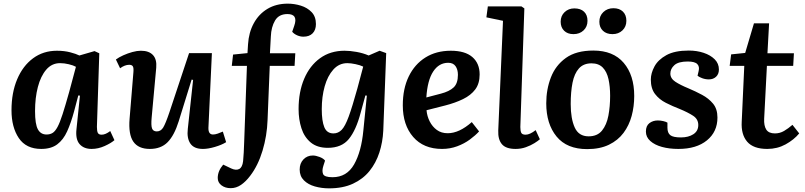

<svg xmlns="http://www.w3.org/2000/svg" viewBox="-20 -802 4409 1052"><path d="M511 -107Q511 -84 516 -74Q521 -64 537 -64Q558 -64 584 -84L607 -34Q589 -18 553.5 -2Q518 14 482 14Q439 14 416 -12.5Q393 -39 399 -94L418 -278L409 -279L386 -192Q369 -129 348 -82.5Q327 -36 293.5 -11Q260 14 206 14Q123 14 83 -45.5Q43 -105 43 -198Q43 -294 74 -367.5Q105 -441 161 -482.5Q217 -524 292 -524Q332 -524 364.5 -515.5Q397 -507 415 -498L498 -522L524 -510ZM235 -65Q254 -65 268 -73.5Q282 -82 295 -106Q308 -130 323 -176.5Q338 -223 359 -298L396 -436Q382 -444 357 -450Q332 -456 309 -456Q264 -456 233.5 -420.5Q203 -385 187.5 -325.5Q172 -266 172 -193Q172 -122 187.5 -93.5Q203 -65 235 -65Z M615 -476Q631 -488 655.5 -499Q680 -510 705.5 -517Q731 -524 752 -524Q796 -524 818 -500.5Q840 -477 836 -431L811 -158Q807 -115 813 -98.5Q819 -82 839 -82Q861 -82 874 -103Q887 -124 908 -186L1016 -511H1141L1122 -102Q1121 -65 1147 -65Q1159 -65 1173 -70Q1187 -75 1201 -81L1219 -23Q1195 -8 1157.5 3Q1120 14 1092 14Q1043 14 1023 -15.5Q1003 -45 1009 -96L1038 -364L1030 -366L959 -137Q935 -60 898.5 -23Q862 14 801 14Q738 14 710.5 -26Q683 -66 690 -151L711 -407Q713 -431 707.5 -439Q702 -447 688 -447Q664 -447 638 -428Z M1555 -725Q1508 -725 1487 -689.5Q1466 -654 1464 -602L1459 -510H1598L1594 -441H1458L1446 -144Q1443 -58 1418.5 23.5Q1394 105 1351 161Q1327 193 1300.5 211Q1274 229 1244 229Q1214 229 1193.5 213.5Q1173 198 1173 173Q1173 135 1203 100L1247 121Q1273 133 1290.5 124Q1308 115 1312 81Q1314 57 1315.5 33.5Q1317 10 1318 -27L1333 -441H1250L1257 -503L1336 -511L1339 -559Q1343 -624 1370.5 -674.5Q1398 -725 1445.5 -753.5Q1493 -782 1557 -782Q1593 -782 1628.5 -771Q1664 -760 1687.5 -735.5Q1711 -711 1711 -670Q1711 -638 1693 -619.5Q1675 -601 1642 -601Q1625 -601 1608 -608.5Q1591 -616 1581 -628L1592 -660Q1615 -725 1555 -725Z M1990 -278 1982 -279 1956 -184Q1931 -89 1891.5 -40.5Q1852 8 1776 8Q1718 8 1682.5 -21.5Q1647 -51 1631.5 -99.5Q1616 -148 1616 -204Q1616 -298 1646.5 -370Q1677 -442 1733.5 -483Q1790 -524 1868 -524Q1898 -524 1934 -517.5Q1970 -511 2000 -498L2060 -524L2096 -511L2080 -86Q2077 -23 2058.5 34Q2040 91 2004.5 135Q1969 179 1914 204.5Q1859 230 1783 230Q1742 230 1705 219.5Q1668 209 1645 186Q1622 163 1622 127Q1622 93 1642.5 71.5Q1663 50 1694 50Q1710 50 1731 58Q1752 66 1761 78L1752 106Q1743 133 1750 151Q1757 169 1802 169Q1880 169 1920 99Q1960 29 1971 -88ZM1807 -71Q1833 -71 1852 -90.5Q1871 -110 1890.5 -163Q1910 -216 1938 -317L1970 -437Q1954 -445 1928 -450.5Q1902 -456 1883 -456Q1838 -456 1806.5 -421Q1775 -386 1759 -329Q1743 -272 1743 -204Q1743 -139 1757 -105Q1771 -71 1807 -71Z M2450 -524Q2528 -524 2568 -489.5Q2608 -455 2608 -394Q2608 -344 2584 -312Q2560 -280 2517 -259Q2474 -238 2419 -224L2317 -198Q2320 -165 2334.5 -136.5Q2349 -108 2373.5 -90Q2398 -72 2433 -72Q2496 -72 2565 -133L2605 -82Q2585 -60 2554.5 -37.5Q2524 -15 2485 -0.5Q2446 14 2402 14Q2301 14 2244 -51.5Q2187 -117 2187 -225Q2187 -316 2219.5 -383Q2252 -450 2311 -487Q2370 -524 2450 -524ZM2489 -392Q2489 -421 2476 -439.5Q2463 -458 2436 -458Q2385 -458 2353.5 -410Q2322 -362 2316 -268L2396 -289Q2442 -301 2465.5 -323Q2489 -345 2489 -392Z M2736 -688 2645 -707 2653 -767H2837L2853 -756L2831 -106Q2831 -85 2836 -74.5Q2841 -64 2860 -64Q2883 -64 2915 -89L2938 -39Q2928 -30 2908 -17.5Q2888 -5 2861.5 4.5Q2835 14 2805 14Q2752 14 2730 -12Q2708 -38 2710 -87Z M3197 15Q3086 15 3029.5 -54Q2973 -123 2973 -236Q2973 -312 2998.5 -378Q3024 -444 3080.5 -484.5Q3137 -525 3231 -525Q3340 -525 3397.5 -457.5Q3455 -390 3455 -276Q3455 -219 3441 -167Q3427 -115 3396.5 -74Q3366 -33 3316.5 -9Q3267 15 3197 15ZM3205 -55Q3253 -55 3278.5 -86.5Q3304 -118 3313.5 -168.5Q3323 -219 3323 -277Q3323 -328 3314 -368.5Q3305 -409 3282.5 -432Q3260 -455 3221 -455Q3177 -455 3152 -427Q3127 -399 3117 -349Q3107 -299 3107 -232Q3107 -152 3129 -103.5Q3151 -55 3205 -55ZM3264 -683Q3264 -715 3286 -736Q3308 -757 3341 -757Q3374 -757 3393 -738.5Q3412 -720 3412 -688Q3412 -656 3390.5 -635.5Q3369 -615 3336 -615Q3303 -615 3283.5 -633.5Q3264 -652 3264 -683ZM3052 -683Q3052 -715 3073.5 -735.5Q3095 -756 3127 -756Q3161 -756 3180 -738Q3199 -720 3199 -688Q3199 -656 3177.5 -635.5Q3156 -615 3122 -615Q3090 -615 3071 -633.5Q3052 -652 3052 -683Z M3711 -49Q3752 -49 3779 -66.5Q3806 -84 3806 -117Q3806 -149 3778 -167.5Q3750 -186 3704 -205Q3665 -220 3628.5 -238.5Q3592 -257 3569 -287Q3546 -317 3546 -366Q3546 -401 3566 -438Q3586 -475 3631.5 -500Q3677 -525 3754 -525Q3798 -525 3835.5 -512.5Q3873 -500 3896 -477Q3919 -454 3919 -421Q3919 -396 3903.5 -381.5Q3888 -367 3864 -367Q3845 -367 3827.5 -373.5Q3810 -380 3802 -387L3808 -413Q3814 -437 3800.5 -451Q3787 -465 3748 -465Q3697 -465 3675 -445Q3653 -425 3653 -399Q3653 -372 3680.5 -354Q3708 -336 3752 -318Q3790 -302 3826.5 -282.5Q3863 -263 3887 -234Q3911 -205 3911 -158Q3911 -80 3853.5 -33Q3796 14 3697 14Q3647 14 3607 3Q3567 -8 3543 -29.5Q3519 -51 3519 -81Q3519 -113 3538.5 -127.5Q3558 -142 3584 -142Q3599 -142 3614 -138.5Q3629 -135 3637 -130V-102Q3637 -74 3652.5 -61.5Q3668 -49 3711 -49Z M3986 -504 4063 -512 4111 -674H4194L4185 -510H4330L4326 -441H4182L4167 -152Q4165 -113 4178.5 -92Q4192 -71 4226 -71Q4253 -71 4276 -84.5Q4299 -98 4322 -118L4359 -71Q4330 -36 4284.5 -11Q4239 14 4184 14Q4108 14 4074 -25.5Q4040 -65 4044 -135L4058 -441H3978Z"/></svg>

Font: Literata 12pt SemiBold
Style: Italic
Weight: 600
Italic angle: -2°
Designer: Latin by Veronika Burian and Jose Scaglione. Greek by Irene Vlachou. Cyrillic by Vera Evstafieva
Foundry: TypeTogether
Version: Version 3.002